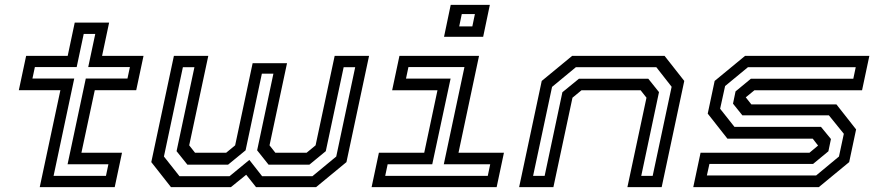

<svg xmlns="http://www.w3.org/2000/svg" viewBox="-20 -770 3612 790"><path d="M143.5 0 228.5 -399H57.5L87.5 -540H258.5L287.5 -677H429L400 -540H570.5L540.5 -399H370L315 -141.5H482L452 0ZM200.5 -46.5H416L426 -94H258L333 -447H504.5L514.5 -494H343L372 -630.5H324.5L295.5 -494H123.5L113.5 -447H285.5Z M695.5 -540H837L758.5 -172L782.5 -141.5H910.5L947.5 -172L1019.5 -510H1161L1089 -172L1113 -141.5H1241.5L1278.5 -172L1357 -540H1498.5L1405.5 -103L1280.5 0H1033.5L993 -51L930 0H683.5L602.5 -103ZM732.5 -493.5 654.5 -126 718.5 -45H924.5L1006 -112L1058.5 -45H1265.5L1363.5 -126L1441.5 -493.5H1394L1320.5 -148L1253 -92.5H1085L1038 -151.5L1105 -467H1057.5L990.5 -151.5L918.5 -92.5H751L706.5 -148L780 -493.5Z M1807 -618.5 1834.5 -750H1995.5L1968 -618.5ZM1869.5 -661.5H1923.5L1934 -712H1880ZM1509 0 1539 -141.5H1725.5L1780 -398.5H1593.5L1623.5 -540H1951L1866.5 -141.5H2053.5L2023.5 0ZM1565 -46.5H1987L1997 -94H1806L1891 -494H1660.5L1650.5 -446.5H1834L1758.5 -94H1575Z M2116 0 2209 -437 2334 -540H2714.5L2795.5 -437L2702.5 0H2561.5L2640 -368L2616 -398.5H2372.5L2335.5 -368L2257 0ZM2173.5 -46.5H2221L2294 -390.5L2362 -446H2647.5L2691.5 -391L2618.5 -46.5H2665.5L2743.5 -413L2680.5 -493.5H2349.5L2251.5 -412.5Z M2832.5 0 2862.5 -141.5H3310.5L3346 -171L3324 -199.5H2973L2892 -302.5L2920.5 -437L3045.5 -540H3557L3527 -398.5H3084L3048.5 -369.5L3071.5 -340.5H3421.5L3502.5 -237.5L3474 -103L3349 0ZM2888.5 -48H3338L3432 -126L3452 -219.5L3390.5 -295.5H3034.5L2996 -343.5L3006.5 -394L3069.5 -446H3491L3501 -493.5H3057.5L2963.5 -416L2943 -322.5L3002 -248H3358L3399 -198L3388.5 -147.5L3325.5 -95.5H2899Z"/></svg>

Font: Tourney Expanded Medium
Style: Italic
Weight: 500
Width: 7
Italic angle: -12°
Designer: Tyler Finck
Foundry: Etcetera Type Co
Version: Version 1.010; ttfautohint (v1.8.3)